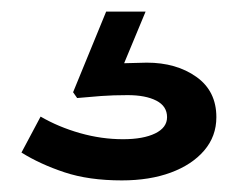

<svg xmlns="http://www.w3.org/2000/svg" viewBox="-20 -53 423 331"><path d="M190 258Q133 258 91 244Q49 230 17 210L50 148Q81 166 118 176.5Q155 187 192 187Q227 187 247.5 177Q268 167 268 149Q268 130 249.5 120.5Q231 111 200 111Q175 111 154.5 112.5Q134 114 113 116L106 106L163 -33H231L194 56Q203 56 213.5 55.5Q224 55 233 55Q284 55 318.5 79.5Q353 104 353 149Q353 182 332 206.5Q311 231 274.5 244.5Q238 258 190 258Z"/></svg>

Font: BioRhyme SemiExpanded
Style: Bold
Weight: 700
Width: 6
Designer: Aoife Mooney
Foundry: Aoife Mooney Type
Version: Version 1.600;gftools[0.9.33]